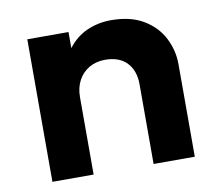

<svg xmlns="http://www.w3.org/2000/svg" viewBox="-63 -595 769 670"><g transform="rotate(-10 321.0 -260.0)"><path d="M71 0V-505H217V-448Q246 -486 285.8 -503Q325.5 -520 369 -520Q439.5 -520 485.2 -492.2Q531 -464.5 553.2 -420.5Q575.5 -376.5 575.5 -328V0H429.5V-282.5Q429.5 -330.5 402.8 -359Q376 -387.5 325.5 -387.5Q293.5 -387.5 269 -373.2Q244.5 -359 230.8 -333.5Q217 -308 217 -274.5V0Z"/></g></svg>

Font: Geologica Roman SemiBold
Style: Regular
Weight: 600
Designer: Sindre Bremnes, Frode Helland
Foundry: Monokrom Skriftforlag AS
Version: Version 1.010;gftools[0.9.28]